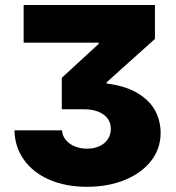

<svg xmlns="http://www.w3.org/2000/svg" viewBox="-20 -550 694 757"><path d="M323.2 36.1Q351.6 36.1 372.8 26.1Q394 16.1 405.5 -1.7Q417 -19.5 417 -42Q417 -77.6 388.2 -98.4Q359.4 -119.1 311.5 -119.1H223.6V-243.2L369.1 -377V-381.8H73.2V-530.3H590.8V-396.5L400.4 -225.6V-220.7Q478 -210.9 525.6 -180.9Q573.2 -150.9 593.3 -110.8Q613.3 -70.8 613.3 -26.4Q613.3 36.6 575.2 85Q537.1 133.3 471.2 159.9Q405.3 186.5 323.2 186.5Q238.8 186.5 174.1 158.2Q109.4 129.9 73.7 79.1Q38.1 28.3 37.1 -36.1H224.6Q225.6 -15.6 238.8 1Q252 17.6 274.2 26.9Q296.4 36.1 323.2 36.1Z"/></svg>

Font: Pretendard JP Black
Style: Regular
Weight: 900
Designer: Base glyphs from Inter by Rasmus Andersson; Hangeul glyphs from Noto Sans CJK(Source Han Sans) by Jang Soo-young and Kan
Foundry: Kil Hyung-jin
Version: Version 1.309